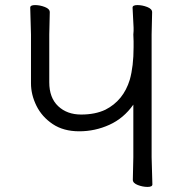

<svg xmlns="http://www.w3.org/2000/svg" viewBox="-20 -728 719 756"><path d="M503 -20 505 -109V-316Q467 -262 410.5 -236.5Q354 -211 292 -211Q230 -211 187.5 -239.5Q145 -268 123.5 -311.5Q102 -355 102 -400V-592L99 -698Q99 -708 118 -708Q137 -708 156.5 -700.5Q176 -693 176 -680L174 -592V-404Q174 -343 209 -310Q244 -277 299.5 -277Q355 -277 395 -296Q466 -332 491 -414Q506 -467 506 -542V-566Q506 -579 505 -592Q506 -599 506 -606V-619L502 -698Q502 -708 521 -708Q540 -708 559.5 -700.5Q579 -693 579 -680L577 -592V-109L580 -2Q580 8 561 8Q542 8 522.5 0.5Q503 -7 503 -20Z"/></svg>

Font: LXGW WenKai Lite
Style: Regular
Weight: 400
Designer: LXGW / Fontworks Inc.
Foundry: LXGW / Fontworks Inc.
Version: Version 1.511; March 25, 2025